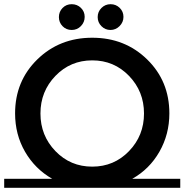

<svg xmlns="http://www.w3.org/2000/svg" viewBox="-20 -896 880 916"><path d="M840 -43V0H0V-43H229Q147 -90 99.5 -172Q52 -254 52 -355Q52 -509 158 -612.5Q264 -716 420 -716Q576 -716 682 -612.5Q788 -509 788 -355Q788 -255 740.5 -172Q693 -89 611 -43ZM595.5 -534Q524 -608 420 -608Q316 -608 244.5 -534Q173 -460 173 -354.5Q173 -249 244.5 -175Q316 -101 420 -101Q524 -101 595.5 -175Q667 -249 667 -354.5Q667 -460 595.5 -534ZM322 -753Q296 -753 278.5 -771Q261 -789 261 -814.5Q261 -840 278.5 -858Q296 -876 322 -876Q348 -876 366 -858.5Q384 -841 384 -815.5Q384 -790 366 -771.5Q348 -753 322 -753ZM507 -753Q482 -753 464 -771Q446 -789 446 -814.5Q446 -840 464 -858Q482 -876 507.5 -876Q533 -876 551 -858.5Q569 -841 569 -815.5Q569 -790 550.5 -771.5Q532 -753 507 -753Z"/></svg>

Font: Montserrat Subrayada
Style: Regular
Weight: 400
Designer: Julieta Ulanovsky
Foundry: Julieta Ulanovsky
Version: Version 2.001